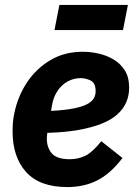

<svg xmlns="http://www.w3.org/2000/svg" viewBox="-20 -747 555 779"><path d="M253 12Q141 12 86 -49Q31 -110 31 -214Q31 -233 32.5 -251Q34 -269 38 -287Q52 -356 89.5 -412.5Q127 -469 184.5 -503Q242 -537 316 -537Q346 -537 378.5 -530Q411 -523 439.5 -506.5Q468 -490 486 -462Q504 -434 504 -391Q504 -359 492 -331.5Q480 -304 455 -282Q430 -260 390.5 -244.5Q351 -229 297 -219.5Q243 -210 172 -208Q171 -199 170.5 -194Q170 -189 170 -185Q170 -148 190.5 -124.5Q211 -101 263 -101Q298 -101 327 -115.5Q356 -130 391 -174L477 -106Q428 -42 374.5 -15Q321 12 253 12ZM308 -430Q279 -430 254.5 -416.5Q230 -403 213.5 -378.5Q197 -354 191 -320L187 -297Q243 -300 278.5 -307Q314 -314 333.5 -324.5Q353 -335 360.5 -348Q368 -361 368 -377Q368 -411 347.5 -420.5Q327 -430 308 -430ZM201 -625 221 -727H499L479 -625Z"/></svg>

Font: IBM Plex Sans
Style: Bold Italic
Weight: 700
Italic angle: -11.31°
Designer: Mike Abbink, Paul van der Laan, Pieter van Rosmalen
Foundry: Bold Monday
Version: Version 3.201